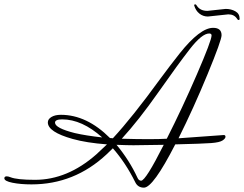

<svg xmlns="http://www.w3.org/2000/svg" viewBox="-120 -838 1122 883"><path d="M930 -772 836 -762Q814 -762 797 -775.5Q780 -789 773 -813Q773 -818 777.5 -818Q782 -818 785 -812Q800 -788 834 -788L918 -797Q943 -797 962.5 -786Q982 -775 982 -752Q982 -746 977.5 -746Q973 -746 970 -752Q957 -772 930 -772ZM133 -274Q133 -249 224 -226Q276 -214 350 -206Q257 -289 166 -289Q133 -289 133 -274ZM529 -7Q550 -7 633 -172Q521 -170 493.5 -170Q466 -170 416 -172Q475 -101 512 -21Q518 -7 529 -7ZM842 -684Q809 -684 754 -613.5Q699 -543 608.5 -414Q518 -285 440 -200Q510 -198 562.5 -198Q615 -198 647 -200Q718 -340 785.5 -496Q853 -652 853 -675Q853 -684 842 -684ZM701 -202 909 -217Q917 -217 917 -209Q917 -201 903.5 -192Q890 -183 851 -180Q812 -177 686 -174Q584 25 542 25Q514 25 502 0Q458 -89 399 -156L370 -128Q222 10 25 10Q-25 10 -62.5 2.5Q-100 -5 -100 -18Q-100 -27 -89 -27Q-82 -27 -72 -23Q-42 -11 41 -11Q190 -11 323 -128Q371 -173 372 -174Q278 -181 214 -199Q100 -231 100 -275Q100 -290 116.5 -300Q133 -310 160 -310Q279 -310 386 -203Q395 -203 399 -202Q488 -298 616 -474Q661 -535 706 -592Q800 -710 860 -710Q899 -710 899 -676Q899 -653 834.5 -496.5Q770 -340 701 -202Z"/></svg>

Font: Mrs Saint Delafield
Style: Regular
Weight: 400
Designer: Alejandro Paul
Foundry: Alejandro Paul
Version: Version 1.001